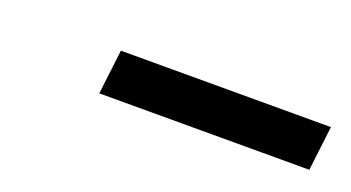

<svg xmlns="http://www.w3.org/2000/svg" viewBox="-24 -759 448 245"><g transform="rotate(20 200.0 -636.5)"><path d="M107.4 -606.4 114.7 -667H399.9L392.6 -606.4Z"/></g></svg>

Font: Ride
Style: Italic
Weight: 400
Version: Version 3.000